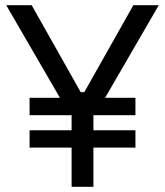

<svg xmlns="http://www.w3.org/2000/svg" viewBox="-20 -720 636 740"><path d="M256 0V-151H94V-218H256V-276H94V-343H211L4 -700H102L291 -365H305L494 -700H592L385 -343H502V-276H340V-218H502V-151H340V0Z"/></svg>

Font: Space Grotesk Frontify
Style: Regular
Weight: 400
Designer: Florian Karsten
Version: Version 2.000